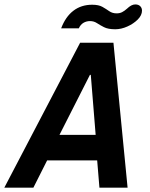

<svg xmlns="http://www.w3.org/2000/svg" viewBox="-41 -865 693 885"><path d="M-21.1 0 328.3 -668H481.9L547.1 0H417.3L406.9 -125.8H176.3L112.9 0ZM233.2 -243.4H399.9L377.5 -519.9H373.5ZM490.3 -730.1Q457.1 -730.1 438.3 -739.8Q419.5 -749.4 405.6 -758.6Q391.7 -767.8 373.7 -767.8Q357.4 -767.8 343.7 -759.8Q330 -751.7 322.2 -734.3H240.8Q261.1 -787.9 297.3 -815.5Q333.5 -843.2 383.7 -843.2Q413.9 -843.2 431.2 -833.3Q448.5 -823.4 462.7 -813.4Q476.9 -803.4 496.7 -803.4Q511.1 -803.4 522 -809.1Q532.9 -814.7 544.3 -824.9Q554.2 -834.5 563.8 -839.6Q573.4 -844.6 582.5 -844.6Q596.9 -844.6 605.2 -836.6Q613.5 -828.5 613.5 -816Q613.5 -794.6 593.9 -775Q574.2 -755.4 545.9 -742.8Q517.6 -730.1 490.3 -730.1Z"/></svg>

Font: Atkinson Hyperlegible Mono ExtraLight
Style: Italic
Weight: 200
Italic angle: -12°
Monospace: yes
Designer: Elliott Scott, Megan Eiswerth, Linus Boman, Theodore Petrosky, Letters from Sweden
Foundry: Applied Design Works, Letters from Sweden
Version: Version 2.001